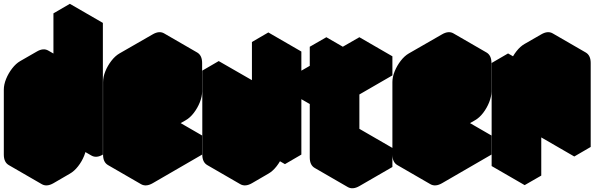

<svg xmlns="http://www.w3.org/2000/svg" viewBox="-63 -920 3159 1006"><path d="M217 -500 303 -550Q338 -570 364 -555Q390 -540 390 -500V-750L476 -800V-110Q442 -90 416 -105Q390 -120 390 -160Q390 -134 378 -104Q366 -74 346 -48.5Q326 -23 303 -10L217 40Q182 60 156 45Q130 30 130 -10V-350Q130 -377 142 -406.5Q154 -436 174 -461.5Q194 -487 217 -500ZM217 -400V-60L390 -160V-500ZM390 -160Q390 -120 416 -105L243 -205Q217 -220 217 -260ZM476 -800 390 -750 217 -850 303 -900ZM390 -750V-500L217 -600V-850ZM390 -500V-160L217 -260V-600ZM390 -160 217 -60 43 -160 217 -260ZM364 -555Q338 -570 303 -550L217 -500Q194 -487 174 -461.5Q154 -436 142 -406.5Q130 -377 130 -350V-10Q130 30 156 45L-17 -55Q-43 -70 -43 -110V-450Q-43 -477 -31 -506.5Q-19 -536 0.7 -561.5Q20.4 -587 43 -600L130 -650Q164 -670 190 -655Z M737 -540 910 -640Q944 -660 970 -645Q996 -630 996 -590V-440Q996 -414 984 -384Q972 -354 952.5 -328.5Q933 -303 910 -290L823 -240Q789 -220 763 -235Q737 -250 737 -290V-60L996 -210V-110L737 40Q702 60 676 45Q650 30 650 -10V-390Q650 -417 662 -446.5Q674 -476 694 -501.5Q714 -527 737 -540ZM910 -540 737 -440V-290L910 -390ZM996 -210 737 -60 563 -160 823 -310ZM910 -540V-390L737 -490V-640ZM737 -290Q737 -250 763 -235L589 -335Q563 -350 563 -390ZM910 -390 737 -290 563 -390 737 -490ZM970 -645Q944 -660 910 -640L737 -540Q714 -527 694 -501.5Q674 -476 662 -446.5Q650 -417 650 -390V-10Q650 30 676 45L503 -55Q477 -70 477 -110V-490Q477 -517 489 -546.5Q501 -576 520.7 -601.5Q540.4 -627 563 -640L737 -740Q771.4 -760 797 -745Z M1170 -450 1257 -500V-60L1430 -160V-600L1516 -650V-110L1430 -60V-160Q1430 -134 1418 -104Q1406 -74 1386 -48.5Q1366 -23 1343 -10L1257 40Q1222 60 1196 45Q1170 30 1170 -10ZM1430 -160V-60L1257 -160V-260ZM1516 -650 1430 -600 1257 -700 1343 -750ZM1430 -600V-160L1257 -260V-700ZM1257 -500 1170 -450 997 -550 1083 -600ZM1430 -160 1257 -60 1083 -160 1257 -260ZM1170 -450V-10Q1170 30 1196 45L1023 -55Q997 -70 997 -110V-550Z M1733 -375 1647 -325V-425L1733 -475V-575L1820 -625V-425Q1820 -452 1832 -481.5Q1844 -511 1863.5 -536.5Q1883 -562 1906 -575L1993 -625V-525L1820 -425V-45L1993 -145V-45L1820 55Q1785 75 1759 60Q1733 45 1733 5ZM1993 -145 1820 -45 1647 -145 1820 -245ZM1993 -625 1906 -575Q1883 -562 1863.5 -536.5Q1844 -511 1832 -481.5Q1820 -452 1820 -425L1647 -525Q1647 -552 1658.9 -581.5Q1670.7 -611 1690.5 -636.5Q1710.3 -662 1733 -675L1820 -725ZM1733 -475 1647 -425 1473 -525 1560 -575ZM1733 -375V5Q1733 45 1759 60L1586 -40Q1560 -55 1560 -95V-475ZM1820 -625 1733 -575 1560 -675 1647 -725ZM1733 -575V-475L1560 -575V-675ZM1647 -425V-325L1473 -425V-525Z M2253 -540 2426 -640Q2460 -660 2486 -645Q2512 -630 2512 -590V-440Q2512 -414 2500 -384Q2488 -354 2468.5 -328.5Q2449 -303 2426 -290L2339 -240Q2305 -220 2279 -235Q2253 -250 2253 -290V-60L2512 -210V-110L2253 40Q2218 60 2192 45Q2166 30 2166 -10V-390Q2166 -417 2178 -446.5Q2190 -476 2210 -501.5Q2230 -527 2253 -540ZM2426 -540 2253 -440V-290L2426 -390ZM2512 -210 2253 -60 2079 -160 2339 -310ZM2426 -540V-390L2253 -490V-640ZM2253 -290Q2253 -250 2279 -235L2105 -335Q2079 -350 2079 -390ZM2426 -390 2253 -290 2079 -390 2253 -490ZM2486 -645Q2460 -660 2426 -640L2253 -540Q2230 -527 2210 -501.5Q2190 -476 2178 -446.5Q2166 -417 2166 -390V-10Q2166 30 2192 45L2019 -55Q1993 -70 1993 -110V-490Q1993 -517 2005 -546.5Q2017 -576 2036.7 -601.5Q2056.4 -627 2079 -640L2253 -740Q2287.4 -760 2313 -745Z M2686 -490 2773 -540V-440Q2773 -467 2785 -496.5Q2797 -526 2816.5 -551.5Q2836 -577 2859 -590L2946 -640Q2980 -660 3006 -645Q3032 -630 3032 -590V-150L2946 -100V-540L2773 -440V0L2686 50ZM2946 -540V-100L2773 -200V-640ZM2686 -490V50L2513 -50V-590ZM3006 -645Q2980 -660 2946 -640L2859 -590Q2836 -577 2816.5 -551.5Q2797 -526 2785 -496.5Q2773 -467 2773 -440L2599 -540Q2599 -567 2611 -596.5Q2623 -626 2643 -651.5Q2663 -677 2686 -690L2773 -740Q2807.4 -760 2833 -745ZM2773 -540 2686 -490 2513 -590 2599 -640Z"/></svg>

Font: Nabla Normal
Style: Regular
Weight: 400
Designer: Arthur Reinders Folmer
Version: Version 1.000